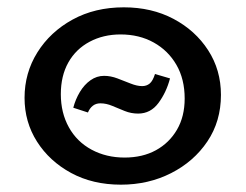

<svg xmlns="http://www.w3.org/2000/svg" viewBox="-20 -497 671 524"><path d="M310 7Q233 7 174 -25Q115 -57 81 -110.5Q47 -164 47 -230Q47 -298 82 -354Q117 -410 178 -443.5Q239 -477 318 -477Q394 -477 453.5 -445.5Q513 -414 548 -360Q583 -306 583 -238Q583 -166 546 -111Q509 -56 447 -24.5Q385 7 310 7ZM320 -67Q369 -67 405.5 -87Q442 -107 463 -143Q484 -179 484 -228Q484 -281 461.5 -320Q439 -359 399.5 -381Q360 -403 309 -403Q262 -403 224.5 -383Q187 -363 166.5 -326.5Q146 -290 146 -240Q146 -189 168 -149.5Q190 -110 230 -88.5Q270 -67 320 -67ZM357 -187Q338 -187 320.5 -194Q303 -201 286.5 -208Q270 -215 254 -215Q242 -215 233.5 -208.5Q225 -202 220 -190L180 -203Q186 -226 198 -246Q210 -266 227 -278Q244 -290 264 -290Q282 -290 300.5 -283Q319 -276 336.5 -269Q354 -262 368 -262Q380 -262 388.5 -269Q397 -276 403 -295L444 -283Q434 -245 412.5 -216Q391 -187 357 -187Z"/></svg>

Font: Ysabeau SC SemiBold
Style: Regular
Weight: 600
Designer: Christian Thalmann (Catharsis Fonts)
Version: Version 2.001;gftools[0.9.30]; featfreeze: smcp